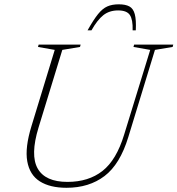

<svg xmlns="http://www.w3.org/2000/svg" viewBox="-20 -882 843 912"><path d="M163 -276Q123 -145 159 -81.5Q195 -18 300.5 -18Q400.5 -18 466.8 -70Q533 -122 569.5 -242L693.5 -645L614 -659L617 -670H803L800 -659L716 -645L589.5 -231Q550 -101.5 476.5 -45.8Q403 10 296 10Q217.5 10 169.2 -20.5Q121 -51 109.5 -115.8Q98 -180.5 129.5 -283L240 -645L160.5 -659L163.5 -670H363L360 -659L276 -645ZM541 -832.5Q499.5 -832.5 471 -810Q442.5 -787.5 414.5 -738H396Q424 -788 445.5 -814.8Q467 -841.5 489.8 -851.5Q512.5 -861.5 544 -861.5Q576 -861.5 594.5 -851.5Q613 -841.5 620.2 -814.8Q627.5 -788 625 -738H610Q611.5 -788.5 597 -810.5Q582.5 -832.5 541 -832.5Z"/></svg>

Font: Newsreader 16pt ExtraLight
Style: Italic
Weight: 275
Italic angle: -17°
Designer: Hugues Gentile
Foundry: Production Type
Version: Version 1.003; ttfautohint (v1.8.3)